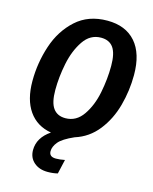

<svg xmlns="http://www.w3.org/2000/svg" viewBox="-136 -796 897 1125"><g transform="rotate(15 312.0 -233.5)"><path d="M249 118Q249 152 290 152Q314 152 344 146L324 233Q297 240 263 240Q212 240 180 212Q148 184 148 138Q148 63 223 12Q135 -3 87.5 -71Q40 -139 40 -252Q40 -362 74.5 -466.5Q109 -571 184 -639Q259 -707 374 -707Q485 -707 545.5 -638Q606 -569 606 -439Q606 -344 581 -252.5Q556 -161 501.5 -92Q447 -23 364 3Q296 33 272.5 61.5Q249 90 249 118ZM282 -91Q348 -91 389 -150.5Q430 -210 446.5 -293.5Q463 -377 463 -456Q463 -532 438.5 -566.5Q414 -601 364 -601Q298 -601 257.5 -541Q217 -481 200 -397.5Q183 -314 183 -236Q183 -160 208 -125.5Q233 -91 282 -91Z"/></g></svg>

Font: Fira Sans Condensed SemiBold
Style: Italic
Weight: 600
Width: 3
Italic angle: -8°
Designer: bBox Type GmbH & Carrois Corporate GbR & Edenspiekermann AG
Foundry: bBox Type GmbH & Carrois Corporate GbR & Edenspiekermann AG
Version: Version 4.301